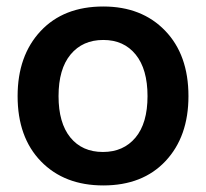

<svg xmlns="http://www.w3.org/2000/svg" viewBox="-20 -562 634 591"><path d="M297.9 8.8Q178.2 8.8 106.2 -65.2Q34.2 -139.2 34.2 -266.1Q34.2 -390.6 105 -466.3Q175.8 -542 297.9 -542Q416.5 -542 488.3 -467.5Q560.1 -393.1 560.1 -266.1Q560.1 -141.6 489.7 -66.4Q419.4 8.8 297.9 8.8ZM160.2 -266.1Q160.2 -183.6 196.5 -138.9Q232.9 -94.2 296.9 -94.2Q359.9 -94.2 397 -138.4Q434.1 -182.6 434.1 -266.1Q434.1 -349.1 397.7 -394Q361.3 -439 297.9 -439Q234.4 -439 197.3 -394.3Q160.2 -349.6 160.2 -266.1Z"/></svg>

Font: Lumene Sans
Style: Bold
Weight: 600
Designer: Deni Anggara
Version: Version 1.003;Glyphs 3.1.2 (3151)